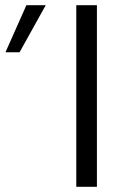

<svg xmlns="http://www.w3.org/2000/svg" viewBox="-20 -715 489 735"><path d="M1 -515 81 -695H155L55 -515ZM272 0V-695H351V0Z"/></svg>

Font: Coval
Style: ExtraLight
Weight: 250
Foundry: Context Ltd
Version: Version 001.000